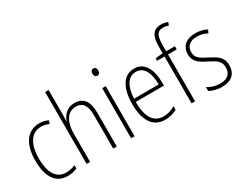

<svg xmlns="http://www.w3.org/2000/svg" viewBox="-83 -1349 2229 1757"><g transform="rotate(-30 1031.5 -470.5)"><path d="M240 -83C276 -83 313 -91 340 -104V-139C310 -126 276 -118 243 -118C134 -118 88 -213 88 -353C88 -511 149 -597 251 -597C278 -597 306 -591 331 -578L343 -611C316 -625 286 -632 250 -632C125 -632 50 -530 50 -352C50 -186 111 -83 240 -83Z M479 -596V-853H442V-93H479V-388C479 -532 538 -597 619 -597C683 -597 723 -555 723 -447V-93H761V-453C761 -574 712 -632 623 -632C542 -632 498 -578 479 -523H476C478 -547 479 -566 479 -596Z M932 -819C909 -819 901 -802 901 -781C901 -760 911 -743 931 -743C952 -743 962 -759 962 -782C962 -802 954 -819 932 -819ZM949 -622H912V-93H949Z M1253 -632C1135 -632 1077 -520 1077 -356C1077 -191 1137 -83 1269 -83C1318 -83 1358 -95 1395 -116V-154C1351 -128 1315 -117 1271 -117C1167 -117 1114 -203 1115 -360H1413V-393C1413 -521 1368 -632 1253 -632ZM1253 -598C1340 -598 1377 -508 1377 -393H1116C1123 -530 1174 -598 1253 -598Z M1680 -588V-622H1588V-687C1589 -786 1609 -824 1669 -824C1688 -824 1709 -820 1727 -813L1738 -845C1718 -852 1696 -858 1668 -858C1582 -858 1551 -803 1551 -691V-623L1472 -614V-588H1551V-93H1588V-588Z M2025 -223C2025 -313 1966 -342 1893 -380C1822 -416 1782 -439 1782 -500C1782 -564 1827 -598 1897 -598C1935 -598 1976 -588 2004 -570L2020 -603C1987 -621 1945 -632 1898 -632C1799 -632 1745 -577 1745 -500C1745 -416 1801 -385 1877 -347C1946 -312 1987 -289 1987 -223C1987 -157 1950 -118 1870 -118C1822 -118 1775 -133 1739 -156V-115C1768 -99 1814 -83 1870 -83C1973 -83 2025 -137 2025 -223Z"/></g></svg>

Font: Noto Sans Kannada UI Condensed ExtraLight
Style: Regular
Weight: 200
Width: 3
Designer: Jelle Bosma - Monotype Design Team
Foundry: Monotype Imaging Inc.
Version: Version 2.005